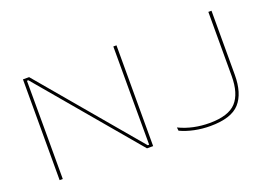

<svg xmlns="http://www.w3.org/2000/svg" viewBox="-93 -889 1612 1144"><g transform="rotate(-20 713.0 -317.0)"><path d="M157 -639 682.5 -16H691.5L691 -293V-639H711V0H672L146.5 -623H137.5L138 -304.5V0H118V-639ZM1073 4.5Q1021 4.5 972.2 -5.8Q923.5 -16 884.5 -34.5L882 -56Q926.5 -34.5 975.2 -24.2Q1024 -14 1074 -14Q1195 -14 1244.2 -67.8Q1293.5 -121.5 1293.5 -233V-639H1313.5V-233Q1313.5 -115.5 1259.8 -55.5Q1206 4.5 1073 4.5Z"/></g></svg>

Font: Anek Latin Expanded Thin
Style: Regular
Weight: 250
Width: 7
Designer: Yesha Goshar
Foundry: Ek Type
Version: Version 1.003